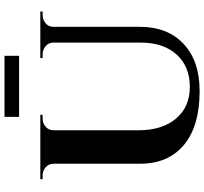

<svg xmlns="http://www.w3.org/2000/svg" viewBox="-47 -854 915 861"><g transform="rotate(-90 410.5 -423.5)"><path d="M316.9 -795.4V-860.8H590.8V-795.4ZM580.6 -700.2H789.6V-689.9H773.4Q752 -689.9 736.3 -676.3Q720.7 -662.6 720.7 -642.6V-253.4Q720.7 -129.4 644 -57.6Q567.4 14.2 433.1 14.2Q274.9 14.2 190.9 -56.4Q106.9 -127 106.9 -251.5V-640.6Q106.4 -662.1 91.3 -676Q76.2 -689.9 54.2 -689.9H37.6V-700.2H326.2V-689.9H309.6Q288.1 -689.9 272.7 -676.3Q257.3 -662.6 256.8 -642.1V-260.3Q256.8 -153.8 309.1 -91.8Q361.3 -29.8 451.2 -29.8Q542.5 -29.8 595.9 -88.4Q649.4 -147 649.9 -247.6V-642.1Q649.9 -662.6 634 -676.3Q618.2 -689.9 596.7 -689.9H580.6Z"/></g></svg>

Font: Cinzel Decorative Bold
Style: Regular
Weight: 700
Designer: Natanael Gama
Version: Version 1.001;PS 001.001;hotconv 1.0.56;makeotf.lib2.0.21325